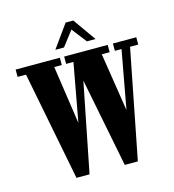

<svg xmlns="http://www.w3.org/2000/svg" viewBox="-101 -750 760 837"><g transform="rotate(-15 279.0 -332.0)"><path d="M359.5 1 262.5 -490.5H226.5V-523.5H423V-490.5H387.5L428.5 -228L476.5 -490.5H446.5V-523.5H552V-490.5H515L418.5 1ZM141.5 1 45.5 -490.5H7.5V-523.5H207V-490.5H173L211.5 -228L259.5 -490.5H242V-523.5H335.5V-490.5H298L200.5 1ZM197 -562 271 -665H305.5L378.5 -562H339.5L287.5 -629L236 -562Z"/></g></svg>

Font: Imbue 24pt
Style: Bold
Weight: 700
Designer: Tyler Finck
Foundry: Etcetera Type Company
Version: Version 1.102